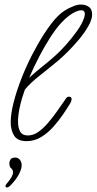

<svg xmlns="http://www.w3.org/2000/svg" viewBox="-20 -618 424 842"><path d="M97 1Q57 1 42 -23Q27 -47 27 -81Q27 -119 39.5 -168Q52 -217 72.5 -270Q93 -323 119 -374Q145 -425 172 -467Q199 -509 223 -536Q244 -559 263.5 -571.5Q283 -584 305 -592Q320 -598 335 -598Q355 -598 369.5 -588Q384 -578 384 -555Q384 -533 368 -504.5Q352 -476 328 -447Q304 -418 279 -393Q254 -368 235 -352Q193 -317 154 -286.5Q115 -256 89 -225Q75 -186 67 -149.5Q59 -113 59 -84Q59 -58 68.5 -41Q78 -24 102 -24Q126 -24 148 -39.5Q170 -55 190.5 -79Q211 -103 228 -127Q240 -144 251.5 -160.5Q263 -177 270 -187Q274 -194 283 -194Q294 -194 294 -183Q294 -176 288 -165Q276 -145 257 -117Q238 -89 214 -62Q190 -35 160.5 -17Q131 1 97 1ZM247 -516Q225 -492 200.5 -454Q176 -416 152 -370Q128 -324 108 -277Q140 -306 166 -326.5Q192 -347 218 -370Q241 -390 267.5 -419.5Q294 -449 317 -481Q340 -513 349 -540Q352 -551 352 -557Q352 -573 336 -573Q332 -573 327.5 -572Q323 -571 318 -569Q300 -562 282.5 -549Q265 -536 247 -516ZM24 197Q17 204 10 204Q4 204 4 198Q4 194 8 189Q37 156 37 139Q37 126 29 120Q21 114 21 98Q21 90 26 81.5Q31 73 47 73Q59 73 67 82.5Q75 92 75 107Q75 123 62.5 147Q50 171 24 197Z"/></svg>

Font: Ms Madi
Style: Regular
Weight: 400
Designer: Robert E. Leuschke
Foundry: Robert E. Leuschke
Version: Version 1.010; ttfautohint (v1.8.3)